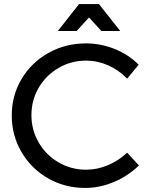

<svg xmlns="http://www.w3.org/2000/svg" viewBox="-20 -920 739 947"><path d="M405 -621Q331 -621 269 -585Q207 -549 171 -487.5Q135 -426 135 -352Q135 -279 171 -217Q207 -155 269 -119Q331 -83 405 -83Q460 -83 513 -105.5Q566 -128 607 -167L665 -104Q612 -52 542 -22.5Q472 7 400 7Q300 7 217 -40.5Q134 -88 86 -170Q38 -252 38 -351Q38 -449 86.5 -530.5Q135 -612 219 -659Q303 -706 404 -706Q477 -706 545.5 -678.5Q614 -651 664 -601L607 -532Q567 -574 514 -597.5Q461 -621 405 -621ZM573 -767H480L419 -834L358 -767H265L370 -900H468Z"/></svg>

Font: Montserrat arm2
Style: Regular
Weight: 400
Designer: Julieta Ulanovsky
Foundry: Julieta Ulanovsky
Version: Version 6.000